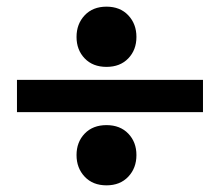

<svg xmlns="http://www.w3.org/2000/svg" viewBox="-20 -586 661 577"><path d="M210 -475Q210 -514 234.5 -540Q259 -566 300 -566Q341 -566 365.5 -540Q390 -514 390 -475Q390 -436 365.5 -410.5Q341 -385 300 -385Q259 -385 234.5 -410.5Q210 -436 210 -475ZM31 -346H590V-249H31ZM210 -120Q210 -159 234.5 -184.5Q259 -210 300 -210Q341 -210 365.5 -184.5Q390 -159 390 -120Q390 -81 365.5 -55Q341 -29 300 -29Q259 -29 234.5 -55Q210 -81 210 -120Z"/></svg>

Font: Taviraj Black
Style: Regular
Weight: 900
Designer: Katatrad Team
Foundry: CadsonDemak
Version: Version 1.001